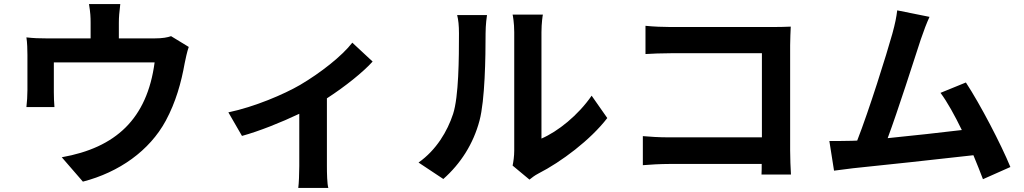

<svg xmlns="http://www.w3.org/2000/svg" viewBox="-20 -837 5040 945"><path d="M110 -310H248C246 -330 245 -361 245 -384V-530H741C704 -251 549 -110 284 -63L388 57C566 11 716 -95 796 -243C845 -334 872 -430 889 -526C893 -546 901 -584 909 -606L822 -659C805 -653 781 -648 739 -648H565V-725C565 -753 567 -774 572 -817H418C425 -774 426 -753 426 -725V-648H212C174 -648 145 -649 110 -653C114 -629 115 -589 115 -567V-394C115 -367 113 -335 110 -310Z M1714 -627C1664 -562 1559 -479 1457 -419C1378 -373 1233 -311 1104 -284L1171 -168C1255 -191 1365 -235 1453 -277V-20C1453 15 1451 68 1448 88H1596C1590 68 1589 15 1589 -20V-353C1680 -412 1767 -482 1814 -534Z M2162 44C2248 -32 2310 -130 2340 -243C2367 -344 2370 -555 2370 -673C2370 -714 2376 -759 2377 -763H2230C2236 -739 2239 -712 2239 -672C2239 -551 2238 -362 2210 -276C2182 -191 2128 -99 2040 -37ZM2586 47C2599 37 2609 28 2630 17C2742 -40 2886 -148 2969 -256L2892 -366C2825 -269 2726 -190 2645 -155V-678C2645 -723 2651 -762 2652 -765H2503C2504 -762 2511 -724 2511 -679V-96C2511 -69 2507 -41 2503 -22Z M3873 22C3871 -8 3869 -61 3869 -96V-614C3869 -643 3871 -683 3872 -706C3855 -705 3813 -704 3784 -704H3281C3246 -704 3194 -706 3157 -710V-571C3185 -573 3239 -575 3281 -575H3730V-161H3269C3224 -161 3179 -164 3144 -167V-24C3177 -27 3234 -30 3273 -30H3729C3729 -11 3729 6 3728 22Z M4953 -15C4907 -127 4805 -323 4734 -431L4609 -380C4642 -336 4679 -269 4714 -197C4613 -185 4471 -169 4349 -157C4399 -291 4480 -545 4512 -643C4527 -687 4541 -724 4555 -754L4396 -786C4392 -753 4386 -722 4372 -671C4343 -567 4257 -293 4199 -145L4172 -144C4139 -143 4096 -143 4062 -143L4085 3C4117 -1 4154 -6 4179 -9C4305 -22 4608 -54 4771 -73C4789 -30 4805 11 4818 45Z"/></svg>

Font: Noto Sans KR Bold
Style: Regular
Weight: 700
Designer: Ryoko NISHIZUKA  (kana & ideographs); Paul D. Hunt (Latin, Greek & Cyrillic); Wenlong ZHANG  (bopomofo); Sandoll Communi
Foundry: Adobe Systems Incorporated
Version: Version 1.004;PS 1.004;hotconv 1.0.82;makeotf.lib2.5.63406